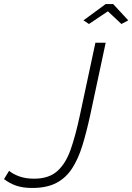

<svg xmlns="http://www.w3.org/2000/svg" viewBox="-55 -921 656 952"><path d="M105 11Q58 11 25 -0.5Q-8 -12 -35 -33L-10 -74Q9 -58 40.5 -46.5Q72 -35 114 -35Q187 -35 229 -72.5Q271 -110 295.5 -180Q320 -250 341 -349L418 -709H469L392 -349Q374 -266 353.5 -199.5Q333 -133 302.5 -86Q272 -39 224.5 -14Q177 11 105 11ZM359 -820 469 -901H506L581 -820L547 -802L480 -865L386 -802Z"/></svg>

Font: Raleway Light
Style: Italic
Weight: 300
Italic angle: -12°
Designer: Matt McInerney, Pablo Impallari, Rodrigo Fuenzalida
Foundry: Matt McInerney, Pablo Impallari, Rodrigo Fuenzalida
Version: Version 4.026